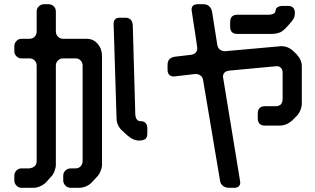

<svg xmlns="http://www.w3.org/2000/svg" viewBox="-20 -787 1496 911"><path d="M119 12H81Q68 12 58 22Q48 32 48 47V69Q48 83 58 93.5Q68 104 81 104H139Q155 104 170 97Q187 90 198.5 78Q210 66 221 53Q231 44 238 26.5Q245 9 245 -5V-476Q245 -490 255 -500Q265 -510 279 -510H339Q353 -510 362.5 -500Q372 -490 372 -476V-23Q372 -8 362.5 2Q353 12 339 12H315Q301 12 290.5 22Q280 32 280 47V69Q280 83 290.5 93.5Q301 104 315 104H357Q372 104 388.5 97Q405 90 416 78Q421 72 427 66Q433 60 439 53Q449 44 456.5 26.5Q464 9 464 -5V-521Q464 -555 443.5 -579Q423 -603 390 -603H279Q265 -603 255 -613Q245 -623 245 -638V-733Q245 -747 235 -757Q225 -767 211 -767H189Q175 -767 164.5 -757Q154 -747 154 -733V-638Q154 -623 144.5 -613Q135 -603 119 -603H81Q68 -603 58 -592.5Q48 -582 48 -567V-544Q48 -530 58 -520Q68 -510 81 -510H119Q135 -510 144.5 -500Q154 -490 154 -476V-23Q154 7 119 12ZM561 -166 585 -144Q612 -120 642 -120Q654 -120 666.5 -125.5Q679 -131 679 -155V-177Q679 -212 647 -212Q625 -212 622 -243L610 -668Q607 -703 574 -703H548Q520 -703 519 -675L533 -225Q534 -189 561 -166Z M804 -424 908 -436Q921 -436 931.5 -428.5Q942 -421 944 -405L1024 70Q1026 86 1038 95Q1050 104 1066 104H1091Q1120 104 1120 78Q1120 76 1109.5 13.5Q1099 -49 1079 -173Q1059 -296 1048.5 -358.5Q1038 -421 1038 -423Q1038 -448 1068 -452L1293 -473Q1305 -473 1313 -465Q1321 -457 1321 -441V-318Q1321 -283 1287 -283H1238Q1203 -283 1203 -248V-226Q1203 -191 1238 -191H1306Q1339 -191 1367 -216Q1372 -221 1377.5 -226.5Q1383 -232 1388 -237Q1399 -248 1405.5 -264.5Q1412 -281 1412 -296V-473Q1412 -503 1386 -531L1368 -548Q1345 -568 1315 -568L1047 -544Q1035 -544 1024.5 -551Q1014 -558 1011 -574L986 -733Q977 -767 945 -767H919Q889 -767 889 -741L890 -733Q903 -649 909.5 -605.5Q916 -562 916 -559Q916 -532 887 -527L810 -518Q775 -513 775 -479V-456Q775 -426 804 -424ZM1106 -626H1271Q1286 -626 1302.5 -631Q1319 -636 1336 -654L1350 -669Q1367 -688 1373 -698.5Q1379 -709 1379 -726Q1379 -759 1346 -759H1322Q1307 -759 1297.5 -753Q1288 -747 1288 -739Q1288 -717 1251 -717H1106Q1072 -717 1072 -682V-661Q1072 -626 1106 -626Z"/></svg>

Font: WDXL Lubrifont SC
Style: Regular
Weight: 400
Designer: [WDXL Lubrifont] Copyright 2020-2022 (c) NightFurySL2001, Skr-ZERO; [ZCOOL QingKe HuangYou] Copyright 2018-2022 (c) The 
Version: Version 2.001;hotconv 1.1.1;makeotfexe 2.6.0